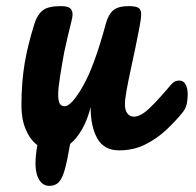

<svg xmlns="http://www.w3.org/2000/svg" viewBox="-20 -486 640 627"><path d="M276 -136Q265 -93 247.5 -63Q230 -33 209 -16Q200 38 191.5 68Q183 98 171.5 109.5Q160 121 141 121Q114 121 102 88.5Q90 56 102 -12Q78 -30 64 -63.5Q50 -97 50 -140Q50 -217 60.5 -279Q71 -341 93 -410Q102 -438 119.5 -452Q137 -466 178 -466Q201 -466 209 -459Q217 -452 217 -438Q217 -431 212 -411Q207 -391 201 -366Q195 -341 190 -317Q182 -274 176 -235.5Q170 -197 170 -177Q170 -155 175.5 -147Q181 -139 191 -139Q213 -139 250.5 -204Q288 -269 326 -410Q334 -439 350 -452.5Q366 -466 400 -466Q423 -466 432 -460.5Q441 -455 441 -440Q441 -426 435.5 -397Q430 -368 422.5 -332Q415 -296 407 -259Q399 -222 393.5 -192Q388 -162 388 -145Q388 -125 396.5 -115Q405 -105 417 -105Q439 -105 467.5 -132Q496 -159 538 -209Q546 -218 552.5 -220.5Q559 -223 565 -223Q579 -223 586 -210.5Q593 -198 593 -178Q593 -164 590 -147.5Q587 -131 574 -116Q552 -89 522 -61Q492 -33 454 -14Q416 5 369 5Q320 5 298 -33.5Q276 -72 276 -136Z"/></svg>

Font: Pacifico
Style: Regular
Weight: 400
Designer: Vernon Adams
Foundry: Vernon Adams
Version: Version 3.010; ttfautohint (v1.8.4.7-5d5b)